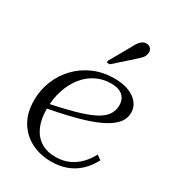

<svg xmlns="http://www.w3.org/2000/svg" viewBox="-185 -873 903 992"><g transform="rotate(30 266.0 -377.5)"><path d="M273 10Q207 10 154 -17Q101 -44 70 -95.5Q39 -147 39 -222Q39 -282 61 -337Q83 -392 123.5 -434.5Q164 -477 220 -501.5Q276 -526 344 -526Q395 -526 431 -511.5Q467 -497 486.5 -472Q506 -447 506 -416Q506 -377 479 -347.5Q452 -318 400 -294Q348 -270 270.5 -250Q193 -230 92 -211L97 -239Q190 -258 254.5 -276Q319 -294 358.5 -314Q398 -334 416 -359.5Q434 -385 434 -419Q434 -441 424 -458.5Q414 -476 393.5 -485.5Q373 -495 342 -495Q292 -495 250.5 -473.5Q209 -452 179.5 -413.5Q150 -375 134 -324.5Q118 -274 118 -215Q118 -153 137.5 -110Q157 -67 193 -44.5Q229 -22 278 -22Q326 -22 361 -38.5Q396 -55 421.5 -82Q447 -109 464 -142L491 -123Q468 -79 436 -49.5Q404 -20 363.5 -5Q323 10 273 10ZM336 -709Q346 -729 355 -741Q364 -753 374 -759Q384 -765 396 -765Q411 -765 420.5 -755.5Q430 -746 430 -731Q430 -720 425 -709.5Q420 -699 410.5 -689.5Q401 -680 387 -668L285 -577H266L268 -589Z"/></g></svg>

Font: Roboto Serif 120pt Expanded Light
Style: Italic
Weight: 300
Width: 7
Italic angle: -10°
Designer: Greg Gazdowicz
Foundry: Commercial Type
Version: Version 1.008